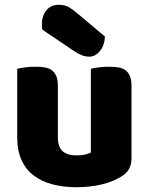

<svg xmlns="http://www.w3.org/2000/svg" viewBox="-20 -767 622 803"><path d="M52 -479Q62 -482 83.5 -485Q105 -488 128 -488Q150 -488 167.5 -485Q185 -482 197 -473Q209 -464 215.5 -448.5Q222 -433 222 -408V-193Q222 -152 242 -134.5Q262 -117 300 -117Q323 -117 337.5 -121Q352 -125 360 -129V-479Q370 -482 391.5 -485Q413 -488 436 -488Q458 -488 475.5 -485Q493 -482 505 -473Q517 -464 523.5 -448.5Q530 -433 530 -408V-104Q530 -54 488 -29Q453 -7 404.5 4.5Q356 16 299 16Q245 16 199.5 4Q154 -8 121 -33Q88 -58 70 -97.5Q52 -137 52 -193ZM157 -643Q155 -653 155 -663Q155 -701 174 -724Q193 -747 226 -747Q251 -747 268 -737Q285 -727 306 -709L419 -614Q417 -576 397.5 -553Q378 -530 353 -530Q337 -530 321 -536.5Q305 -543 289 -554Z"/></svg>

Font: Baloo Thambi
Style: Regular
Weight: 400
Designer: Aadarsh Rajan and Ek Type
Foundry: Ek Type
Version: Version 1.100;PS 1.000;hotconv 1.0.88;makeotf.lib2.5.647800;